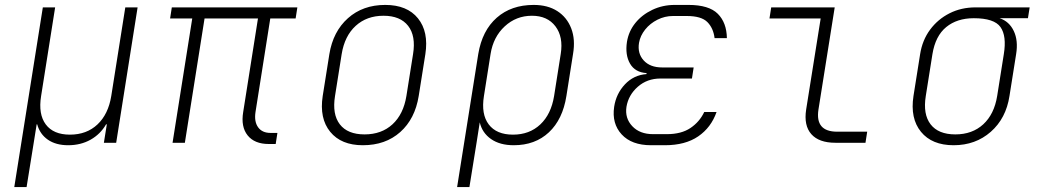

<svg xmlns="http://www.w3.org/2000/svg" viewBox="-20 -580 4240 780"><path d="M38 180 154 -550H204L147 -190Q135 -116 166 -74.5Q197 -33 264 -33Q332 -33 376 -74.5Q420 -116 432 -190L489 -550H539L452 0H402L414 -75H411Q388 -35 348 -12.5Q308 10 257 10Q207 10 174.5 -12.5Q142 -35 131 -75H129L117 0L88 180Z M1072 5Q1014 5 986 -30Q958 -65 968 -125L1028 -505H811L731 0H681L761 -505H671L678 -550H1188L1181 -505H1078L1018 -125Q1012 -86 1028.5 -63Q1045 -40 1079 -40H1107L1100 5Z M1454 10Q1366 10 1321.5 -44.5Q1277 -99 1291 -190L1318 -360Q1333 -452 1393.5 -506Q1454 -560 1545 -560Q1634 -560 1678 -505.5Q1722 -451 1708 -360L1681 -190Q1666 -97 1606 -43.5Q1546 10 1454 10ZM1461 -34Q1530 -34 1574.5 -75Q1619 -116 1631 -190L1658 -360Q1670 -434 1638 -475Q1606 -516 1538 -516Q1470 -516 1425 -475Q1380 -434 1368 -360L1341 -190Q1329 -116 1360.5 -75Q1392 -34 1461 -34Z M1837 180 1923 -361Q1939 -456 1998 -508Q2057 -560 2148 -560Q2205 -560 2244 -535Q2283 -510 2300.5 -465Q2318 -420 2308 -361L2281 -190Q2266 -95 2210 -42.5Q2154 10 2067 10Q2011 10 1975 -15Q1939 -40 1929 -83L1916 0L1887 180ZM2064 -33Q2131 -33 2175 -74.5Q2219 -116 2231 -190L2258 -361Q2269 -430 2236.5 -473Q2204 -516 2141 -516Q2077 -516 2030.5 -473Q1984 -430 1973 -361L1946 -190Q1934 -116 1965.5 -74.5Q1997 -33 2064 -33Z M2681 10H2625Q2546 10 2505.5 -34Q2465 -78 2475 -146Q2483 -199 2518.5 -237Q2554 -275 2606 -279L2607 -283Q2560 -286 2539.5 -321.5Q2519 -357 2527 -410Q2534 -453 2561 -486.5Q2588 -520 2630 -540Q2672 -560 2721 -560H2777Q2860 -560 2896 -524Q2932 -488 2933 -425H2883Q2878 -466 2853.5 -490.5Q2829 -515 2770 -515H2714Q2681 -515 2651 -500Q2621 -485 2601 -460Q2581 -435 2576 -406Q2569 -363 2595 -334.5Q2621 -306 2670 -306H2798L2791 -261H2663Q2609 -261 2571 -227.5Q2533 -194 2525 -146Q2518 -100 2548.5 -67.5Q2579 -35 2633 -35H2689Q2748 -35 2785 -60Q2822 -85 2841 -125H2891Q2869 -62 2816.5 -26Q2764 10 2681 10Z M3374 0Q3307 0 3276 -35Q3245 -70 3255 -135L3314 -505H3106L3113 -550H3371L3305 -135Q3291 -45 3381 -45H3503L3496 0Z M3854 10Q3766 10 3721.5 -44.5Q3677 -99 3691 -190L3718 -360Q3727 -417 3758.5 -459.5Q3790 -502 3837.5 -526Q3885 -550 3943 -550H4163L4156 -506H4041Q4080 -493 4098.5 -454Q4117 -415 4108 -360L4081 -190Q4067 -99 4005 -44.5Q3943 10 3854 10ZM3861 -34Q3930 -34 3974.5 -75Q4019 -116 4031 -190L4058 -360Q4070 -434 4044.5 -470Q4019 -506 3936 -506Q3868 -506 3824 -470Q3780 -434 3768 -360L3741 -190Q3729 -116 3760.5 -75Q3792 -34 3861 -34Z"/></svg>

Font: JetBrains Mono NL Thin
Style: Italic
Weight: 100
Italic angle: -9°
Monospace: yes
Designer: Philipp Nurullin, Konstantin Bulenkov
Foundry: JetBrains
Version: Version 2.305; ttfautohint (v1.8.4.7-5d5b)